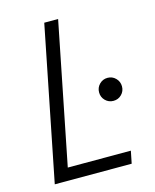

<svg xmlns="http://www.w3.org/2000/svg" viewBox="-109 -795 703 870"><g transform="rotate(-15 242.0 -360.0)"><path d="M182.6 -719.7H247.6L115.7 -58.1H411.6L399.9 0H39.1ZM340.8 -350.1Q340.8 -372.6 356.4 -388.4Q372.1 -404.3 394.5 -404.3Q417 -404.3 432.6 -388.4Q448.2 -372.6 448.2 -350.1Q448.2 -327.6 432.6 -312Q417 -296.4 394.5 -296.4Q372.1 -296.4 356.4 -312Q340.8 -327.6 340.8 -350.1Z"/></g></svg>

Font: Reddit Sans Vanilla Light
Style: Italic
Weight: 300
Italic angle: -11.25°
Designer: Stephen Hutchings
Version: Version 1.013